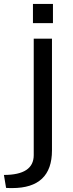

<svg xmlns="http://www.w3.org/2000/svg" viewBox="-90 -719 370 979"><path d="M78 -601H180V-699H78ZM175 -522H82V72Q82 173 -70 173L-59 239Q-52 240 -28 240Q175 240 175 48Z"/></svg>

Font: Sawarabi Gothic
Style: Regular
Weight: 400
Designer: mshio (mshio@users.sourceforge.jp)
Version: Version 20141215